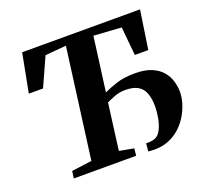

<svg xmlns="http://www.w3.org/2000/svg" viewBox="-127 -893 1115 1047"><g transform="rotate(-20 430.5 -370.0)"><path d="M131 0 136.5 -41.5 253.5 -57 338 -695 216 -684.5 141 -518.5H58.5L101.5 -743H785.5L752 -519H674L658 -684.5L497.5 -695L456 -381Q485 -395 530 -410Q575 -425 640 -425Q697.5 -425 735.8 -408.8Q774 -392.5 796 -366.2Q818 -340 827.2 -308.5Q836.5 -277 836.5 -246Q836.5 -216.5 826.8 -182.8Q817 -149 798 -116.2Q779 -83.5 750.5 -56.5Q722 -29.5 684.2 -13.5Q646.5 2.5 599 2.5Q589 2.5 580.2 1.8Q571.5 1 563 0.5L567 -45.5Q575 -44.5 591 -45.8Q607 -47 616.5 -51Q639.5 -58.5 654 -86.5Q668.5 -114.5 675.2 -150.2Q682 -186 682 -217.5Q682 -262.5 670.5 -294Q659 -325.5 632 -341.5Q605 -357.5 559 -357.5Q526 -357.5 497.5 -346.8Q469 -336 448 -325.5L413 -57L497 -41.5L492.5 0Z"/></g></svg>

Font: Merriweather 48pt ExtraBold
Style: Italic
Weight: 800
Italic angle: -7.8°
Version: Version 2.101